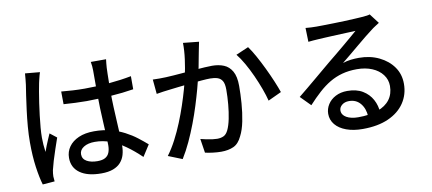

<svg xmlns="http://www.w3.org/2000/svg" viewBox="-74 -1073 3148 1400"><g transform="rotate(-10 1500.0 -373.0)"><path d="M395 -601Q438 -597 480.5 -594.5Q523 -592 568 -592Q658 -592 748 -600Q838 -608 915 -623V-526Q835 -513 745.5 -507Q656 -501 567 -500Q523 -500 481.5 -502Q440 -504 396 -507ZM758 -776Q756 -761 754.5 -745Q753 -729 752 -714Q751 -697 750.5 -669Q750 -641 749.5 -608.5Q749 -576 749 -544Q749 -481 751.5 -423Q754 -365 757 -313Q760 -261 762 -215.5Q764 -170 764 -133Q764 -99 755 -68Q746 -37 725 -13Q704 11 668.5 24.5Q633 38 581 38Q479 38 423 -2Q367 -42 367 -114Q367 -160 392.5 -196Q418 -232 465.5 -253Q513 -274 580 -274Q647 -274 702 -259.5Q757 -245 804 -220.5Q851 -196 888.5 -167Q926 -138 957 -111L903 -27Q849 -79 795.5 -117Q742 -155 687 -176Q632 -197 572 -197Q521 -197 489.5 -177Q458 -157 458 -125Q458 -90 489 -72.5Q520 -55 568 -55Q605 -55 626 -67Q647 -79 656 -102Q665 -125 665 -156Q665 -182 663 -226.5Q661 -271 658 -324.5Q655 -378 653 -434.5Q651 -491 651 -543Q651 -597 651 -642.5Q651 -688 651 -712Q651 -725 649.5 -743.5Q648 -762 645 -776ZM267 -767Q264 -759 260 -744Q256 -729 252.5 -714Q249 -699 247 -690Q242 -666 235.5 -628.5Q229 -591 222.5 -546.5Q216 -502 210.5 -456Q205 -410 201.5 -368Q198 -326 198 -294Q198 -268 200 -241.5Q202 -215 206 -187Q213 -208 222 -230.5Q231 -253 240.5 -275Q250 -297 258 -315L308 -276Q295 -238 280 -194.5Q265 -151 253.5 -112Q242 -73 236 -47Q234 -37 232.5 -23.5Q231 -10 231 -1Q232 6 232.5 16.5Q233 27 234 36L145 43Q129 -10 117.5 -91.5Q106 -173 106 -275Q106 -331 111 -391.5Q116 -452 123.5 -510Q131 -568 138 -616Q145 -664 150 -694Q152 -713 154.5 -735Q157 -757 158 -777Z M1448 -784Q1445 -769 1441 -750Q1437 -731 1434 -715Q1430 -695 1424.5 -665.5Q1419 -636 1413 -604.5Q1407 -573 1400 -544Q1390 -502 1375 -447Q1360 -392 1340.5 -329.5Q1321 -267 1296.5 -202.5Q1272 -138 1243.5 -76.5Q1215 -15 1182 38L1079 -3Q1114 -50 1144 -107.5Q1174 -165 1199 -226.5Q1224 -288 1244 -348Q1264 -408 1278.5 -459.5Q1293 -511 1301 -548Q1315 -612 1323.5 -676Q1332 -740 1331 -796ZM1793 -683Q1816 -652 1842 -605Q1868 -558 1893.5 -505Q1919 -452 1939.5 -403Q1960 -354 1972 -319L1873 -273Q1863 -313 1844.5 -363.5Q1826 -414 1802.5 -466Q1779 -518 1752.5 -564.5Q1726 -611 1700 -643ZM1068 -571Q1093 -570 1116.5 -570Q1140 -570 1165 -571Q1189 -572 1224 -574.5Q1259 -577 1299.5 -580.5Q1340 -584 1380.5 -587.5Q1421 -591 1455 -593Q1489 -595 1510 -595Q1559 -595 1597 -579.5Q1635 -564 1657.5 -525Q1680 -486 1680 -416Q1680 -357 1675 -288.5Q1670 -220 1657.5 -157.5Q1645 -95 1623 -53Q1599 -1 1560.5 16.5Q1522 34 1469 34Q1441 34 1408 30Q1375 26 1350 20L1334 -84Q1354 -79 1377.5 -74Q1401 -69 1422 -66.5Q1443 -64 1456 -64Q1483 -64 1503.5 -73.5Q1524 -83 1538 -112Q1553 -143 1563 -192Q1573 -241 1578 -297Q1583 -353 1583 -405Q1583 -449 1570.5 -470Q1558 -491 1535 -498.5Q1512 -506 1481 -506Q1457 -506 1415.5 -502.5Q1374 -499 1327 -494Q1280 -489 1240 -484.5Q1200 -480 1177 -477Q1158 -475 1128.5 -471Q1099 -467 1078 -463Z M2230 -748Q2249 -746 2270.5 -745Q2292 -744 2310 -744Q2325 -744 2358.5 -744.5Q2392 -745 2434.5 -746Q2477 -747 2519 -748.5Q2561 -750 2594.5 -752Q2628 -754 2644 -755Q2671 -757 2685.5 -759Q2700 -761 2708 -764L2763 -692Q2748 -682 2732 -672Q2716 -662 2700 -649Q2681 -635 2650.5 -610.5Q2620 -586 2585 -556.5Q2550 -527 2516 -499Q2482 -471 2455 -449Q2485 -459 2515 -462.5Q2545 -466 2575 -466Q2658 -466 2724 -434Q2790 -402 2828 -348Q2866 -294 2866 -223Q2866 -144 2824.5 -82Q2783 -20 2704.5 15Q2626 50 2514 50Q2445 50 2393 31Q2341 12 2312.5 -22.5Q2284 -57 2284 -102Q2284 -139 2304.5 -171.5Q2325 -204 2362.5 -223.5Q2400 -243 2449 -243Q2517 -243 2562.5 -215.5Q2608 -188 2632.5 -143Q2657 -98 2659 -45L2568 -32Q2565 -92 2533.5 -130Q2502 -168 2449 -168Q2417 -168 2396.5 -151Q2376 -134 2376 -111Q2376 -78 2409.5 -59Q2443 -40 2496 -40Q2581 -40 2641 -61.5Q2701 -83 2732 -124.5Q2763 -166 2763 -225Q2763 -272 2735 -309Q2707 -346 2658 -366.5Q2609 -387 2546 -387Q2486 -387 2436.5 -373.5Q2387 -360 2344 -334.5Q2301 -309 2259.5 -271.5Q2218 -234 2174 -186L2101 -260Q2131 -284 2167 -314Q2203 -344 2239.5 -374.5Q2276 -405 2308.5 -432.5Q2341 -460 2363 -478Q2384 -495 2414 -519.5Q2444 -544 2476 -571Q2508 -598 2537 -622.5Q2566 -647 2585 -664Q2569 -663 2541 -662Q2513 -661 2479.5 -659.5Q2446 -658 2412 -656.5Q2378 -655 2350 -653.5Q2322 -652 2307 -651Q2289 -650 2269.5 -648.5Q2250 -647 2233 -645Z"/></g></svg>

Font: Noto Sans SC Medium
Style: Regular
Weight: 500
Designer: Ryoko NISHIZUKA  (kana, bopomofo & ideographs); Paul D. Hunt (Latin, Greek & Cyrillic); Sandoll Communications , Soo-you
Foundry: Adobe
Version: Version 2.004-H2;hotconv 1.0.118;makeotfexe 2.5.65603